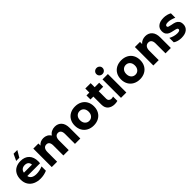

<svg xmlns="http://www.w3.org/2000/svg" viewBox="378 -2369 3956 3956"><g transform="rotate(-45 2356.0 -391.0)"><path d="M39 -272Q39 -358 72.5 -419.5Q106 -481 167 -513Q228 -545 309 -545Q429 -545 496.5 -474.5Q564 -404 564 -279Q564 -253 561 -226H189Q199 -173 242 -146.5Q285 -120 356 -120Q443 -120 537 -159V-32Q446 7 346 7Q260 7 190.5 -24Q121 -55 80 -118Q39 -181 39 -272ZM311 -424Q262 -424 229 -398.5Q196 -373 189 -324H424Q420 -375 390.5 -399.5Q361 -424 311 -424ZM314 -751H423L339 -608H247Z M1508 -308V0H1352V-288Q1352 -347 1329.5 -378Q1307 -409 1264 -409Q1219 -409 1194.5 -376Q1170 -343 1170 -279V0H1014V-288Q1014 -409 927 -409Q881 -409 856.5 -376Q832 -343 832 -279V0H676V-538H825V-478Q881 -546 974 -546Q1025 -546 1067 -524Q1109 -502 1135 -459Q1166 -502 1211 -524Q1256 -546 1308 -546Q1398 -546 1453 -485.5Q1508 -425 1508 -308Z M1614 -269Q1614 -352 1649.5 -414.5Q1685 -477 1749 -511Q1813 -545 1896 -545Q1979 -545 2043 -511Q2107 -477 2142 -414.5Q2177 -352 2177 -269Q2177 -186 2142 -123.5Q2107 -61 2043 -26.5Q1979 8 1896 8Q1813 8 1749 -26.5Q1685 -61 1649.5 -123.5Q1614 -186 1614 -269ZM2021 -269Q2021 -334 1986 -372.5Q1951 -411 1896 -411Q1841 -411 1805.5 -372.5Q1770 -334 1770 -269Q1770 -204 1805.5 -165Q1841 -126 1896 -126Q1950 -126 1985.5 -165Q2021 -204 2021 -269Z M2225 -538H2309V-656H2465V-538H2596V-421H2465V-205Q2465 -165 2488 -145Q2511 -125 2546 -125Q2569 -125 2596 -135V-8Q2554 3 2512 3Q2425 3 2367 -44Q2309 -91 2309 -188V-421H2225Z M2693 -538H2849V0H2693ZM2680 -704Q2680 -741 2706.5 -766.5Q2733 -792 2771 -792Q2809 -792 2835.5 -767Q2862 -742 2862 -706Q2862 -668 2836 -642Q2810 -616 2771 -616Q2732 -616 2706 -641Q2680 -666 2680 -704Z M2961 -269Q2961 -352 2996.5 -414.5Q3032 -477 3096 -511Q3160 -545 3243 -545Q3326 -545 3390 -511Q3454 -477 3489 -414.5Q3524 -352 3524 -269Q3524 -186 3489 -123.5Q3454 -61 3390 -26.5Q3326 8 3243 8Q3160 8 3096 -26.5Q3032 -61 2996.5 -123.5Q2961 -186 2961 -269ZM3368 -269Q3368 -334 3333 -372.5Q3298 -411 3243 -411Q3188 -411 3152.5 -372.5Q3117 -334 3117 -269Q3117 -204 3152.5 -165Q3188 -126 3243 -126Q3297 -126 3332.5 -165Q3368 -204 3368 -269Z M3636 -538H3785V-476Q3813 -510 3854.5 -528Q3896 -546 3944 -546Q4034 -546 4090 -485.5Q4146 -425 4146 -308V0H3990V-286Q3990 -346 3966 -377.5Q3942 -409 3897 -409Q3848 -409 3820 -374Q3792 -339 3792 -274V0H3636Z M4271 -40V-169Q4316 -144 4363 -131Q4410 -118 4453 -118Q4534 -118 4534 -158Q4534 -182 4512 -191.5Q4490 -201 4439 -211Q4383 -222 4346.5 -236Q4310 -250 4283.5 -283.5Q4257 -317 4257 -378Q4257 -455 4314.5 -501.5Q4372 -548 4482 -548Q4529 -548 4574 -536Q4619 -524 4652 -504V-376Q4553 -420 4480 -420Q4438 -420 4418.5 -408.5Q4399 -397 4399 -377Q4399 -355 4420 -346.5Q4441 -338 4492 -328Q4546 -319 4583 -305.5Q4620 -292 4647.5 -258.5Q4675 -225 4675 -164Q4675 -86 4617.5 -38Q4560 10 4450 10Q4401 10 4354 -2.5Q4307 -15 4271 -40Z"/></g></svg>

Font: Chess Sans
Style: Bold
Weight: 700
Designer: Wolf Bōese
Foundry: Wolf Bōese
Version: Version 7.223